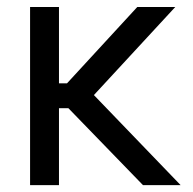

<svg xmlns="http://www.w3.org/2000/svg" viewBox="-20 -538 561 558"><path d="M67.4 -517.6H151.4V-295.9H174.8L378.9 -517.6H489.3L252.9 -261.7L504.9 0H395.5L178.7 -223.6H151.4V0H67.4Z"/></svg>

Font: Reddit Sans Strawberry
Style: Regular
Weight: 400
Designer: Stephen Hutchings
Foundry: Reddit
Version: Version 1.013